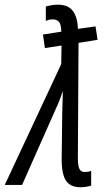

<svg xmlns="http://www.w3.org/2000/svg" viewBox="-71 -787 444 817"><path d="M272.9 9.8Q241.7 9.8 224.1 -3.2Q206.5 -16.1 199.2 -41.5Q191.9 -66.9 191.4 -104L193.8 -304.2Q194.8 -330.1 195.1 -352.8Q195.3 -375.5 196.3 -399.9Q190.9 -384.3 184.6 -366.5Q178.2 -348.6 170.4 -332.5L22.9 0H-50.8L189.5 -514.2L190.9 -593.3L120.1 -582.5L111.8 -640.1L189.9 -652.3Q189.5 -681.2 180.7 -692.9Q171.9 -704.6 153.3 -704.6Q146 -704.6 139.2 -703.1Q132.3 -701.7 124 -698.2V-759.3Q133.3 -762.2 147.5 -764.6Q161.6 -767.1 175.3 -767.1Q219.2 -767.1 239 -740.5Q258.8 -713.9 260.7 -664.1L335.4 -674.8L344.2 -617.7L263.2 -604.5L260.3 -113.8Q260.3 -92.8 263.2 -79.8Q266.1 -66.9 272.5 -61Q278.8 -55.2 289.1 -55.2Q296.9 -55.2 303.2 -56.2Q309.6 -57.1 316.9 -60.1V2.9Q308.6 5.9 295.7 7.8Q282.7 9.8 272.9 9.8Z"/></svg>

Font: Open Sans Condensed
Style: Italic
Weight: 400
Width: 3
Italic angle: -12°
Designer: Monotype Design Team
Foundry: Monotype Imaging Inc.
Version: Version 3.000